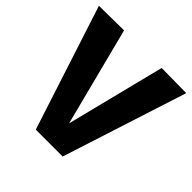

<svg xmlns="http://www.w3.org/2000/svg" viewBox="-180 -858 1015 1015"><g transform="rotate(45 327.0 -350.5)"><path d="M228 0 1 -699 187 -701 329 -148 468 -701 654 -699 429 0Z"/></g></svg>

Font: Georama ExtraCondensed Thin
Style: Bold
Weight: 700
Version: Version 1.001